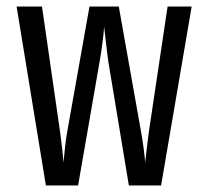

<svg xmlns="http://www.w3.org/2000/svg" viewBox="-20 -570 640 590"><path d="M121 0 31 -550H109L165 -162Q168 -140 171 -113.5Q174 -87 175 -70Q177 -87 179.5 -113.5Q182 -140 186 -162L255 -550H345L414 -162Q418 -140 421.5 -113.5Q425 -87 426 -70Q428 -87 431 -113.5Q434 -140 437 -162L495 -550H569L475 0H376L313 -380Q309 -408 305.5 -439.5Q302 -471 300 -488Q299 -471 295 -439.5Q291 -408 286 -380L220 0Z"/></svg>

Font: JetBrainsMono NFM
Style: Regular
Weight: 400
Monospace: yes
Designer: Philipp Nurullin, Konstantin Bulenkov
Foundry: JetBrains
Version: Version 2.304; ttfautohint (v1.8.4.7-5d5b);Nerd Fonts 3.3.0